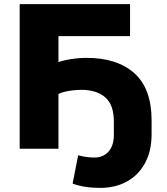

<svg xmlns="http://www.w3.org/2000/svg" viewBox="-20 -725 814 936"><path d="M468 191Q428 191 394 185.5Q360 180 334 170L361 32Q379 37 399.5 40Q420 43 441 43Q483 43 509 14Q535 -15 535 -67V-132Q535 -215 492.5 -251Q450 -287 377 -287Q360 -287 339.5 -285Q319 -283 299 -278.5Q279 -274 265 -267V0H76V-705H614V-549H265V-422Q279 -428 301.5 -432.5Q324 -437 350.5 -440Q377 -443 401 -443Q551 -443 635 -368Q719 -293 719 -138V-71Q719 12 686.5 71Q654 130 597.5 160.5Q541 191 468 191Z"/></svg>

Font: Nunito Sans 9pt Black
Style: Regular
Weight: 900
Version: Version 3.101;gftools[0.9.27]